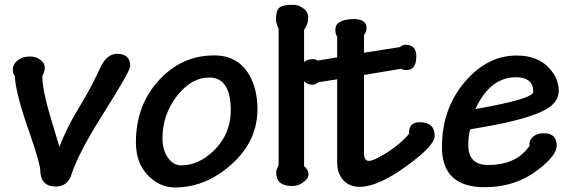

<svg xmlns="http://www.w3.org/2000/svg" viewBox="-20 -787 2417 815"><path d="M216.4 4.6Q152.3 4.6 150.8 -64.1Q150.8 -91.3 107.2 -217.9Q44.6 -395.4 43.1 -464.1Q34.4 -474.9 34.4 -492.8Q34.4 -513.3 53.3 -529.2Q74.4 -547.2 107.2 -547.2Q136.4 -547.2 155.4 -529.7Q170.3 -515.4 170.3 -501.5Q170.3 -484.1 159.5 -464.1Q159.5 -408.7 191.8 -298.5L232.3 -163.1Q263.6 -247.2 318.5 -335.4Q363.6 -409.2 403.6 -494.9Q430.8 -558.5 476.9 -558.5Q532.8 -558.5 532.8 -506.2Q532.8 -486.2 417.4 -303.1Q311.8 -135.9 283.1 -45.6Q266.2 4.6 217.9 4.6Z M889.7 -551.8Q988.7 -551.8 1036.9 -470.8Q1072.8 -409.7 1072.8 -324.1Q1072.8 -198.5 980 -105.6Q864.1 8.7 722.6 8.7Q662.6 8.7 614.4 -35.9Q556.9 -90.3 556.9 -182.6Q556.9 -340.5 654.9 -446.7Q751.3 -551.8 888.7 -551.8ZM867.2 -457.9Q792.8 -457.9 731.8 -380.5Q669.7 -301 669.7 -200.5Q669.7 -149.2 693.3 -116.9Q715.9 -85.1 749.2 -85.1Q823.1 -85.1 887.7 -147.7Q959.5 -217.9 959.5 -318.5Q959.5 -457.9 868.2 -457.9Z M1162.6 -664.1Q1151.3 -690.3 1151.3 -703.6Q1151.3 -741 1165.1 -753.8Q1179.5 -766.7 1222.1 -766.7Q1247.7 -766.7 1266.7 -752.3Q1288.2 -736.9 1288.2 -711.8Q1288.2 -684.1 1270.8 -660.5V-81.5Q1289.7 -66.2 1289.7 -46.2Q1289.7 -30.3 1269.7 -14.9Q1248.2 2.6 1220 2.6Q1152.3 2.6 1152.3 -54.9Q1152.3 -66.2 1162.6 -85.1Z M1411.3 -631.3Q1403.6 -640.5 1403.6 -662.1Q1403.6 -704.1 1481 -706.2Q1535.9 -706.2 1535.9 -668.2Q1535.9 -651.8 1525.1 -638.5V-563.1L1677.9 -587.2Q1687.7 -596.9 1701.5 -596.9Q1747.2 -596.9 1747.2 -548.2Q1747.2 -489.7 1705.1 -489.7Q1688.7 -489.7 1684.6 -495.4L1525.1 -468.7V-137.9Q1525.1 -104.1 1545.6 -104.1Q1566.7 -104.1 1621.5 -138.5Q1681.5 -176.9 1716.4 -219Q1713.8 -268.2 1762.6 -268.2Q1825.1 -268.2 1825.1 -209.2Q1825.1 -169.2 1707.7 -83.6Q1584.1 6.2 1506.7 6.2Q1463.1 6.2 1436.4 -23.1Q1411.3 -51.3 1411.3 -96.9V-450.3L1331.3 -437.9Q1322.1 -428.7 1307.2 -427.2Q1258.5 -429.2 1258.5 -484.6Q1258.5 -535.9 1307.2 -535.9Q1321.5 -535.9 1328.2 -529.7L1411.3 -543.6Z M2173.8 -551.3Q2264.6 -551.3 2314.4 -494.4Q2351.8 -451.3 2351.8 -402.1Q2351.8 -353.3 2297.4 -322.6Q2225.1 -281.5 2031.8 -247.7L1975.9 -237.9Q1967.7 -210.3 1967.7 -171.8Q1967.7 -86.7 2051.3 -86.7Q2172.8 -86.7 2227.7 -168.2Q2224.6 -189.7 2241.5 -205.6Q2259 -221.5 2288.2 -221.5Q2343.1 -221.5 2343.1 -168.2Q2343.1 -127.7 2265.1 -67.2Q2168.2 7.7 2037.9 7.7Q1855.9 7.7 1855.9 -162.1Q1855.9 -326.7 1954.9 -441.5Q2049.7 -551.3 2172.8 -551.3ZM2169.2 -459Q2060.5 -459 1997.9 -324.1Q2243.6 -367.2 2243.6 -396.9Q2243.6 -459 2170.8 -459Z"/></svg>

Font: Myanmar Handwriting
Style: Regular
Weight: 400
Designer: Khon Soe Zaw Thu
Foundry: PaOh Unicode khonsoezawthu@gmail.com and @hotmail.com
Version: Version 1.30 November 9, 2016